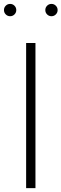

<svg xmlns="http://www.w3.org/2000/svg" viewBox="-40 -972 317 992"><path d="M95 0V-750H143.2V0ZM225.9 -888.2Q212.7 -888.2 203.4 -897.5Q194.1 -906.8 194.1 -920Q194.1 -933.2 203.4 -942.5Q212.7 -951.8 225.9 -951.8Q239.1 -951.8 248.4 -942.5Q257.7 -933.2 257.7 -920Q257.7 -906.8 248.4 -897.5Q239.1 -888.2 225.9 -888.2ZM12.3 -888.2Q-0.9 -888.2 -10.2 -897.5Q-19.5 -906.8 -19.5 -920Q-19.5 -933.2 -10.2 -942.5Q-0.9 -951.8 12.3 -951.8Q25.5 -951.8 34.8 -942.5Q44.1 -933.2 44.1 -920Q44.1 -906.8 34.8 -897.5Q25.5 -888.2 12.3 -888.2Z"/></svg>

Font: Spartan Light
Style: Regular
Weight: 300
Designer: Matt Bailey, Mirko Velimirovic
Foundry: Matt Bailey
Version: Version 1.005